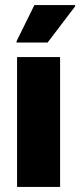

<svg xmlns="http://www.w3.org/2000/svg" viewBox="-20 -734 315 754"><path d="M47 0V-510H216V0ZM45 -567V-572L115 -714H275V-709L167 -567Z"/></svg>

Font: Saira SemiCondensed ExtraBold
Style: Regular
Weight: 800
Width: 4
Designer: Hector Gatti with collaboration of the Omnibus-Type team
Foundry: Omnibus-Type
Version: Version 1.101